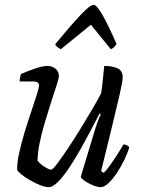

<svg xmlns="http://www.w3.org/2000/svg" viewBox="-20 -772 584 792"><path d="M181 0Q166 0 145 -8.5Q124 -17 102.5 -29.5Q81 -42 66.5 -54Q52 -66 51 -72Q50 -100 59 -141Q68 -182 81.5 -226.5Q95 -271 109 -312Q123 -353 132 -382Q141 -411 141 -420Q141 -436 116 -436H61Q61 -444 63 -453.5Q65 -463 67 -467Q95 -479 125.5 -489.5Q156 -500 176 -500Q195 -500 209 -488.5Q223 -477 223 -459Q223 -450 214 -422Q205 -394 192 -354Q179 -314 165.5 -269Q152 -224 143.5 -182Q135 -140 135 -109Q146 -95 164.5 -83.5Q183 -72 191 -72Q197 -72 214.5 -95Q232 -118 257 -155Q282 -192 308.5 -235Q335 -278 358.5 -318Q382 -358 397 -387Q401 -409 404 -441Q407 -473 410 -500Q444 -500 465 -490Q486 -480 486 -454Q486 -437 474 -384Q462 -331 442 -249.5Q422 -168 397 -66L408 -59Q418 -68 433 -89Q448 -110 463.5 -134Q479 -158 489 -176Q506 -176 513 -164Q507 -142 493.5 -114Q480 -86 463 -60Q446 -34 428 -17Q410 0 396 0Q383 0 364 -7.5Q345 -15 330.5 -25Q316 -35 313 -42L366 -218Q384 -278 396 -301L391 -304Q373 -270 351.5 -229Q330 -188 307 -147.5Q284 -107 261 -73.5Q238 -40 217.5 -20Q197 0 181 0ZM231 -569Q222 -574 215.5 -579Q209 -584 208 -590Q274 -670 313 -711Q352 -752 366 -752Q379 -752 403 -710Q427 -668 461 -590Q457 -585 452 -579Q447 -573 437 -569L355 -670Z"/></svg>

Font: Texturina Light
Style: Italic
Weight: 300
Italic angle: -11°
Designer: Guillermo Torres Carreño
Foundry: Omnibus-Type
Version: Version 1.002; ttfautohint (v1.8.3)